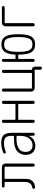

<svg xmlns="http://www.w3.org/2000/svg" viewBox="1158 -1728 685 3040"><g transform="rotate(-90 1500.0 -207.5)"><path d="M52.7 5.9Q43.9 6.8 37.6 0Q31.2 -6.8 31.2 -15.6Q31.2 -35.2 53.7 -40Q94.7 -45.9 117.2 -74.2Q139.6 -102.5 139.6 -150.4V-468.8Q139.6 -476.6 130.9 -476.6H72.3Q63.5 -476.6 57.1 -483.4Q50.8 -490.2 50.8 -499Q50.8 -507.8 57.1 -513.7Q63.5 -519.5 72.3 -519.5H375Q398.4 -519.5 414.6 -502.9Q430.7 -486.3 430.7 -462.9V-25.4Q430.7 -14.6 423.8 -7.3Q417 0 407.2 0Q396.5 0 389.2 -6.8Q381.8 -13.7 381.8 -25.4V-468.8Q381.8 -476.6 373 -476.6H197.3Q188.5 -476.6 188.5 -468.8V-139.6Q188.5 -73.2 153.3 -36.1Q118.2 1 52.7 5.9Z M815.4 -288.1Q725.6 -288.1 670.4 -253.4Q615.2 -218.8 615.2 -144.5Q615.2 -92.8 642.6 -63.5Q669.9 -34.2 717.8 -34.2Q784.2 -34.2 826.7 -85.9Q869.1 -137.7 869.1 -224.6V-279.3Q869.1 -288.1 860.4 -288.1ZM710 9.8Q645.5 9.8 606.9 -30.8Q568.4 -71.3 568.4 -141.6Q568.4 -225.6 626 -276.9Q683.6 -328.1 815.4 -328.1H860.4Q869.1 -328.1 869.1 -335.9V-365.2Q869.1 -432.6 843.8 -459.5Q818.4 -486.3 754.9 -486.3Q688.5 -486.3 611.3 -457Q604.5 -454.1 597.2 -459Q589.8 -463.9 589.8 -471.7Q589.8 -495.1 612.3 -502.9Q691.4 -530.3 754.9 -530.3Q844.7 -530.3 881.3 -491.7Q918 -453.1 918 -355.5V-23.4Q918 -13.7 911.1 -6.8Q904.3 0 894 0Q883.8 0 877.4 -6.3Q871.1 -12.7 871.1 -23.4L870.1 -89.8Q870.1 -90.8 869.1 -90.8Q868.2 -90.8 868.2 -89.8Q820.3 9.8 710 9.8Z M1075.2 -24.4V-496.1Q1075.2 -505.9 1082.5 -512.7Q1089.8 -519.5 1100.1 -519.5Q1110.4 -519.5 1117.2 -512.7Q1124 -505.9 1124 -496.1V-314.5Q1124 -305.7 1131.8 -304.7H1367.2Q1375 -304.7 1375 -314.5V-495.1Q1375 -505.9 1382.3 -512.7Q1389.6 -519.5 1399.9 -519.5Q1410.2 -519.5 1417.5 -512.7Q1424.8 -505.9 1424.8 -495.1V-25.4Q1424.8 -14.6 1417.5 -7.3Q1410.2 0 1399.9 0Q1389.6 0 1382.3 -6.8Q1375 -13.7 1375 -25.4V-252.9Q1375 -260.7 1367.2 -260.7H1131.8Q1124 -260.7 1124 -252.9V-24.4Q1124 -14.6 1117.2 -7.3Q1110.4 0 1100.1 0Q1089.8 0 1082.5 -6.8Q1075.2 -13.7 1075.2 -24.4Z M1627 0Q1603.5 0 1586.9 -17.1Q1570.3 -34.2 1570.3 -56.6V-496.1Q1570.3 -505.9 1577.1 -512.7Q1584 -519.5 1593.8 -519.5Q1603.5 -519.5 1610.8 -512.7Q1618.2 -505.9 1618.2 -496.1V-51.8Q1618.2 -43.9 1627 -43.9H1856.4Q1865.2 -43.9 1865.2 -51.8V-495.1Q1865.2 -505.9 1872.1 -512.7Q1878.9 -519.5 1888.7 -519.5Q1899.4 -519.5 1906.7 -512.7Q1914.1 -505.9 1914.1 -495.1V-49.8Q1914.1 -43.9 1920.9 -43.9Q1938.5 -43.9 1951.7 -30.8Q1964.8 -17.6 1964.8 0V89.8Q1964.8 99.6 1958.5 106.9Q1952.1 114.3 1940.9 114.3Q1929.7 114.3 1922.9 106.9Q1916 99.6 1916 89.8V8.8Q1916 0 1908.2 0Z M2381.3 -468.3Q2357.4 -484.4 2317.4 -484.4Q2277.3 -484.4 2252.9 -468.3Q2228.5 -452.1 2213.9 -401.4Q2199.2 -350.6 2199.2 -259.8Q2199.2 -168.9 2213.9 -118.7Q2228.5 -68.4 2252.9 -52.2Q2277.3 -36.1 2317.4 -36.1Q2357.4 -36.1 2381.3 -52.2Q2405.3 -68.4 2419.9 -118.7Q2434.6 -168.9 2434.6 -259.8Q2434.6 -350.6 2419.9 -401.4Q2405.3 -452.1 2381.3 -468.3ZM2041 -23.4V-497.1Q2041 -506.8 2047.4 -513.2Q2053.7 -519.5 2064 -519.5Q2074.2 -519.5 2080.6 -513.2Q2086.9 -506.8 2086.9 -497.1V-313.5Q2086.9 -304.7 2094.7 -303.7H2147.5Q2156.2 -303.7 2156.2 -311.5Q2163.1 -430.7 2201.7 -479Q2240.2 -527.3 2317.4 -527.3Q2402.3 -527.3 2440.4 -468.8Q2478.5 -410.2 2478.5 -260.3Q2478.5 -110.4 2440.4 -51.8Q2402.3 6.8 2317.4 6.8Q2233.4 6.8 2194.8 -50.3Q2156.2 -107.4 2155.3 -252.9Q2155.3 -260.7 2146.5 -260.7H2094.7Q2086.9 -260.7 2086.9 -252.9V-23.4Q2086.9 -13.7 2080.6 -6.8Q2074.2 0 2064 0Q2053.7 0 2047.4 -6.3Q2041 -12.7 2041 -23.4Z M2603.5 -25.4V-462.9Q2603.5 -486.3 2620.1 -502.9Q2636.7 -519.5 2660.2 -519.5H2904.3Q2913.1 -519.5 2919.4 -513.2Q2925.8 -506.8 2925.8 -498Q2925.8 -489.3 2919.4 -482.4Q2913.1 -475.6 2904.3 -475.6H2662.1Q2654.3 -475.6 2654.3 -467.8V-25.4Q2654.3 -14.6 2647 -7.3Q2639.6 0 2628.9 0Q2618.2 0 2610.8 -6.8Q2603.5 -13.7 2603.5 -25.4Z"/></g></svg>

Font: Rounded-X Mgen+ 2m light
Style: Regular
Weight: 200
Designer: [Source Han Sans]
Ryoko NISHIZUKA  (kana & ideographs); Paul D. Hunt (Latin, Greek & Cyrillic); Wenlong ZHANG  (bopomofo
Version: Version 1.059.20150602